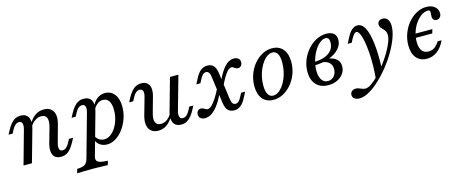

<svg xmlns="http://www.w3.org/2000/svg" viewBox="-37 -951 4027 1670"><g transform="rotate(-15 1976.0 -116.5)"><path d="M409.7 11.3Q373.4 11.3 354 -6.5Q334.7 -24.2 331 -55.2Q327.4 -86.3 337.9 -125L377.4 -265.3Q391.9 -318.5 379.8 -346.4Q367.7 -374.2 330.6 -374.2Q300.8 -374.2 274.6 -356Q248.4 -337.9 226.6 -302.4L225.8 -326.6Q253.2 -376.6 288.7 -401.2Q324.2 -425.8 366.9 -425.8Q426.6 -425.8 450.4 -382.7Q474.2 -339.5 454 -268.5L411.3 -113.7Q401.6 -79.8 407.7 -59.7Q413.7 -39.5 436.3 -39.5Q454 -39.5 469.8 -53.2Q485.5 -66.9 499.2 -92.7L514.5 -121.8H551.6L533.1 -87.1Q516.9 -56.5 498.8 -34.3Q480.6 -12.1 458.9 -0.4Q437.1 11.3 409.7 11.3ZM72.6 0 156.5 -300.8Q166.1 -334.7 160.1 -354.8Q154 -375 131.5 -375Q112.9 -375 97.6 -361.7Q82.3 -348.4 68.5 -322.6L53.2 -292.7H16.1L34.7 -327.4Q50.8 -358.1 69 -380.2Q87.1 -402.4 109.3 -414.1Q131.5 -425.8 158.1 -425.8Q194.4 -425.8 213.7 -408.5Q233.1 -391.1 236.7 -360.1Q240.3 -329 229.8 -289.5L148.4 0Z M505.6 186.3 516.1 149.2Q547.6 148.4 567.3 142.3Q587.1 136.3 598.4 122.6Q609.7 108.9 616.1 85.5L724.2 -300.8Q734.7 -337.1 727.8 -356Q721 -375 699.2 -375Q681.5 -375 665.7 -362.1Q650 -349.2 636.3 -322.6L621 -292.7H583.9L602.4 -327.4Q618.5 -358.1 636.7 -380.2Q654.8 -402.4 677 -414.1Q699.2 -425.8 725.8 -425.8Q776.6 -425.8 796 -389.5Q815.3 -353.2 797.6 -289.5L692.7 83.9Q686.3 107.3 694 121Q701.6 134.7 725.4 141.5Q749.2 148.4 791.9 149.2L781.5 186.3Q766.9 185.5 743.5 185.1Q720.2 184.7 693.1 183.9Q666.1 183.1 638.7 183.1Q598.4 183.1 562.1 184.3Q525.8 185.5 505.6 186.3ZM824.2 11.3Q787.9 11.3 760.9 -7.3Q733.9 -25.8 724.2 -56.5L735.5 -86.3Q747.6 -62.9 766.9 -50.4Q786.3 -37.9 810.5 -37.9Q840.3 -37.9 866.5 -56Q892.7 -74.2 913.3 -105.6Q933.9 -137.1 946 -177.8Q958.1 -218.5 958.1 -262.9Q958.1 -316.9 939.5 -344.8Q921 -372.6 885.5 -372.6Q858.9 -372.6 835.5 -354.4Q812.1 -336.3 795.2 -303.2V-331.5Q815.3 -377.4 847.2 -401.6Q879 -425.8 918.5 -425.8Q972.6 -425.8 1004 -384.3Q1035.5 -342.7 1035.5 -271.8Q1035.5 -217.7 1017.7 -166.9Q1000 -116.1 970.2 -75.8Q940.3 -35.5 902.4 -12.1Q864.5 11.3 824.2 11.3Z M1286.3 11.3Q1246.8 11.3 1222.6 -8.5Q1198.4 -28.2 1192.3 -63.7Q1186.3 -99.2 1199.2 -146.8L1242.7 -300Q1253.2 -336.3 1246.4 -355.6Q1239.5 -375 1216.9 -375Q1199.2 -375 1183.5 -361.7Q1167.7 -348.4 1154 -321.8L1138.7 -292.7H1102.4L1120.2 -327.4Q1137.1 -358.1 1155.2 -380.2Q1173.4 -402.4 1195.2 -414.1Q1216.9 -425.8 1244.4 -425.8Q1279.8 -425.8 1299.6 -408.1Q1319.4 -390.3 1323 -359.7Q1326.6 -329 1315.3 -288.7L1276.6 -150Q1261.3 -96.8 1273.4 -68.5Q1285.5 -40.3 1322.6 -40.3Q1352.4 -40.3 1377.8 -58.5Q1403.2 -76.6 1423.4 -112.9L1425 -87.9Q1398.4 -38.7 1363.7 -13.7Q1329 11.3 1286.3 11.3ZM1491.9 11.3Q1456.5 11.3 1437.1 -6.5Q1417.7 -24.2 1413.7 -55.2Q1409.7 -86.3 1421 -125L1502.4 -414.5H1578.2L1493.5 -113.7Q1483.9 -79 1490.3 -59.3Q1496.8 -39.5 1519.4 -39.5Q1537.1 -39.5 1552.8 -52.8Q1568.5 -66.1 1582.3 -92.7L1597.6 -121.8H1633.9L1616.1 -87.1Q1600 -56.5 1581.5 -34.3Q1562.9 -12.1 1541.5 -0.4Q1520.2 11.3 1491.9 11.3Z M1968.5 11.3Q1933.1 11.3 1912.9 -10.1Q1892.7 -31.5 1886.3 -75.8L1852.4 -324.2Q1849.2 -350.8 1839.5 -362.5Q1829.8 -374.2 1814.5 -374.2Q1799.2 -374.2 1787.1 -362.9Q1775 -351.6 1760.5 -325L1743.5 -292.7H1707.3L1733.1 -342.7Q1756.5 -387.1 1781.9 -406.5Q1807.3 -425.8 1840.3 -425.8Q1875.8 -425.8 1895.6 -404.8Q1915.3 -383.9 1921.8 -339.5L1955.6 -90.3Q1959.7 -64.5 1969 -52.8Q1978.2 -41.1 1994.4 -41.1Q2008.9 -41.1 2021 -51.6Q2033.1 -62.1 2047.6 -89.5L2064.5 -121.8H2100.8L2075 -71.8Q2051.6 -27.4 2026.2 -8.1Q2000.8 11.3 1968.5 11.3ZM1705.6 11.3Q1679.8 11.3 1665.3 -1.6Q1650.8 -14.5 1650.8 -36.3Q1650.8 -55.6 1662.1 -67.7Q1673.4 -79.8 1690.3 -79.8Q1699.2 -79.8 1706 -76.6Q1712.9 -73.4 1719.8 -69.8Q1726.6 -66.1 1733.1 -62.5Q1739.5 -58.9 1746.8 -58.9Q1764.5 -58.9 1784.7 -77.4Q1804.8 -96 1827.8 -132.3Q1850.8 -168.5 1877.4 -221L1891.9 -187.9Q1863.7 -122.6 1833.1 -78.2Q1802.4 -33.9 1771 -11.3Q1739.5 11.3 1705.6 11.3ZM1927.4 -208.9 1911.3 -236.3Q1950.8 -333.1 1991.9 -379.4Q2033.1 -425.8 2080.6 -425.8Q2104.8 -425.8 2119.4 -413.3Q2133.9 -400.8 2133.9 -379.8Q2133.9 -360.5 2123 -347.6Q2112.1 -334.7 2095.2 -334.7Q2086.3 -334.7 2079 -338.3Q2071.8 -341.9 2065.7 -346Q2059.7 -350 2053.2 -353.6Q2046.8 -357.3 2038.7 -357.3Q2016.1 -357.3 1988.3 -319.4Q1960.5 -281.5 1927.4 -208.9Z M2323.4 11.3Q2260.5 11.3 2225.4 -30.2Q2190.3 -71.8 2190.3 -146Q2190.3 -202.4 2208.9 -252.8Q2227.4 -303.2 2259.7 -341.9Q2291.9 -380.6 2333.9 -403.2Q2375.8 -425.8 2421.8 -425.8Q2484.7 -425.8 2520.2 -384.3Q2555.6 -342.7 2555.6 -267.7Q2555.6 -212.1 2537.1 -162.1Q2518.5 -112.1 2485.9 -73Q2453.2 -33.9 2411.3 -11.3Q2369.4 11.3 2323.4 11.3ZM2329 -25Q2351.6 -25 2373.8 -39.1Q2396 -53.2 2414.9 -78.2Q2433.9 -103.2 2448 -135.9Q2462.1 -168.5 2470.2 -206Q2478.2 -243.5 2478.2 -282.3Q2478.2 -335.5 2462.5 -362.5Q2446.8 -389.5 2416.9 -389.5Q2394.4 -389.5 2372.2 -375.4Q2350 -361.3 2331 -336.3Q2312.1 -311.3 2297.6 -278.6Q2283.1 -246 2275 -208.9Q2266.9 -171.8 2266.9 -132.3Q2266.9 -79.8 2283.1 -52.4Q2299.2 -25 2329 -25Z M2816.9 11.3Q2746.8 11.3 2707.7 -31Q2668.5 -73.4 2668.5 -147.6Q2668.5 -201.6 2688.3 -251.6Q2708.1 -301.6 2742.3 -341.1Q2776.6 -380.6 2820.6 -403.2Q2864.5 -425.8 2911.3 -425.8Q2954.8 -425.8 2977.8 -406Q3000.8 -386.3 3000.8 -348.4Q3000.8 -303.2 2966.9 -266.5Q2933.1 -229.8 2875 -208.5Q2816.9 -187.1 2741.9 -185.5L2745.2 -215.3Q2802.4 -216.1 2843.5 -231.5Q2884.7 -246.8 2906.9 -275.4Q2929 -304 2929 -342.7Q2929 -366.9 2920.6 -378.6Q2912.1 -390.3 2894.4 -390.3Q2868.5 -390.3 2841.9 -367.7Q2815.3 -345.2 2793.5 -308.1Q2771.8 -271 2758.9 -226.2Q2746 -181.5 2746 -136.3Q2746 -84.7 2766.1 -54.4Q2786.3 -24.2 2821.8 -24.2Q2844.4 -24.2 2861.7 -35.5Q2879 -46.8 2889.1 -66.9Q2899.2 -87.1 2899.2 -112.9Q2899.2 -150 2874.6 -171.8Q2850 -193.5 2805.6 -195.2L2812.9 -213.7Q2863.7 -216.9 2899.6 -206.5Q2935.5 -196 2954.4 -173.4Q2973.4 -150.8 2973.4 -116.9Q2973.4 -80.6 2952.8 -51.6Q2932.3 -22.6 2897.2 -5.6Q2862.1 11.3 2816.9 11.3Z M3048.4 192.7Q3021 192.7 3003.6 180.2Q2986.3 167.7 2986.3 146Q2986.3 125.8 3000.4 113.7Q3014.5 101.6 3035.5 101.6Q3047.6 101.6 3058.1 104.8Q3068.5 108.1 3078.6 112.5Q3088.7 116.9 3099.2 120.2Q3109.7 123.4 3120.2 123.4Q3142.7 123.4 3174.2 102Q3205.6 80.6 3239.9 44.8Q3274.2 8.9 3307.7 -34.7Q3341.1 -78.2 3368.1 -123.4Q3395.2 -168.5 3411.3 -208.5Q3427.4 -248.4 3427.4 -277.4Q3427.4 -297.6 3419.4 -311.7Q3411.3 -325.8 3400 -336.7Q3388.7 -347.6 3380.6 -358.5Q3372.6 -369.4 3372.6 -384.7Q3372.6 -402.4 3385.1 -414.1Q3397.6 -425.8 3419.4 -425.8Q3447.6 -425.8 3463.7 -404.4Q3479.8 -383.1 3479.8 -343.5Q3479.8 -297.6 3459.3 -240.3Q3438.7 -183.1 3403.6 -122.6Q3368.5 -62.1 3323.8 -6Q3279 50 3230.6 94.8Q3182.3 139.5 3135.1 166.1Q3087.9 192.7 3048.4 192.7ZM3225.8 87.1Q3233.1 18.5 3234.3 -48.4Q3235.5 -115.3 3231 -173.8Q3226.6 -232.3 3217.7 -277Q3208.9 -321.8 3196.4 -347.2Q3183.9 -372.6 3168.5 -372.6Q3158.1 -372.6 3147.2 -360.9Q3136.3 -349.2 3121.8 -322.6L3106.5 -292.7H3070.2L3096 -342.7Q3117.7 -385.5 3141.5 -405.6Q3165.3 -425.8 3191.9 -425.8Q3231.5 -425.8 3257.3 -378.6Q3283.1 -331.5 3294.8 -235.5Q3306.5 -139.5 3300.8 5.6Q3291.1 19.4 3279.8 31.9Q3268.5 44.4 3255.6 58.1Q3242.7 71.8 3225.8 87.1Z M3704 11.3Q3643.5 11.3 3609.7 -29.4Q3575.8 -70.2 3575.8 -142.7Q3575.8 -199.2 3595.2 -250Q3614.5 -300.8 3647.6 -340.3Q3680.6 -379.8 3723.4 -402.8Q3766.1 -425.8 3812.9 -425.8Q3859.7 -425.8 3887.5 -402Q3915.3 -378.2 3915.3 -341.9Q3915.3 -321 3903.2 -307.3Q3891.1 -293.5 3871.8 -293.5Q3855.6 -293.5 3845.6 -303.6Q3835.5 -313.7 3835.5 -334.7Q3835.5 -347.6 3836.7 -358.1Q3837.9 -368.5 3837.5 -375.8Q3837.1 -383.1 3833.1 -387.1Q3829 -391.1 3818.5 -391.1Q3787.1 -391.1 3758.1 -371Q3729 -350.8 3705.2 -316.9Q3681.5 -283.1 3667.7 -240.7Q3654 -198.4 3654 -153.2Q3654 -100 3674.6 -73Q3695.2 -46 3733.9 -46Q3763.7 -46 3787.5 -62.1Q3811.3 -78.2 3831.5 -111.3H3866.9Q3839.5 -51.6 3798 -20.2Q3756.5 11.3 3704 11.3ZM3649.2 -189.5 3659.7 -225.8H3814.5L3804 -189.5Z"/></g></svg>

Font: Playfair 9pt
Style: Italic
Weight: 400
Italic angle: -15.6°
Designer: Claus Eggers Sørensen
Foundry: Claus Eggers Sørensen
Version: Version 2.001;gftools[0.9.30]